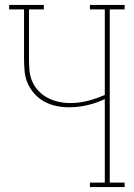

<svg xmlns="http://www.w3.org/2000/svg" viewBox="-20 -755 540 775"><path d="M343 0V-18H403V-355Q369 -339 332.5 -330.5Q296 -322 259 -322Q233 -322 208 -327Q183 -332 160.5 -344Q138 -356 120.5 -375Q103 -394 92.5 -417Q82 -440 79.5 -465.5Q77 -491 77 -517V-717H17V-735H157V-717H97V-517Q97 -494 99 -470.5Q101 -447 110.5 -425.5Q120 -404 136.5 -387Q153 -370 173.5 -359.5Q194 -349 217 -344Q240 -339 263 -339Q299 -339 334.5 -348Q370 -357 403 -372V-717H343V-735H483V-717H423V-18H483V0Z"/></svg>

Font: Iosevka Slab Thin
Style: Regular
Weight: 100
Monospace: yes
Designer: Belleve Invis
Foundry: Belleve Invis
Version: Version 11.1.0; ttfautohint (v1.8.3)